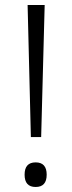

<svg xmlns="http://www.w3.org/2000/svg" viewBox="-20 -734 286 765"><path d="M144 -188H103L90 -714H158ZM78 -38Q78 -87 122 -87Q166 -87 166 -38Q166 11 122 11Q78 11 78 -38Z"/></svg>

Font: BC Sans Light
Style: Regular
Weight: 300
Designer: Monotype Design Team
Foundry: Monotype Imaging Inc.
Version: Version 2.000;GOOG;noto-source:20170915:90ef993387c0